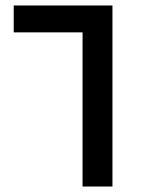

<svg xmlns="http://www.w3.org/2000/svg" viewBox="-20 -680 542 700"><path d="M390 -660V0H281V-562H30V-660Z"/></svg>

Font: Cairo SemiBold
Style: Regular
Weight: 600
Designer: Mohamed Gaber, Accademia di Belle Arti di Urbino and others
Foundry: Kief Type Foundry, Accademia di Belle Arti di Urbino and others
Version: Version 3.011